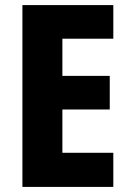

<svg xmlns="http://www.w3.org/2000/svg" viewBox="-20 -734 509 754"><path d="M425 0H68V-714H425V-582H225V-436H411V-304H225V-134H425Z"/></svg>

Font: Noto Sans Lao Condensed ExtraBold
Style: Regular
Weight: 800
Width: 3
Designer: Monotype Design Team
Foundry: Monotype Imaging Inc.
Version: Version 2.003; ttfautohint (v1.8.4.7-5d5b)